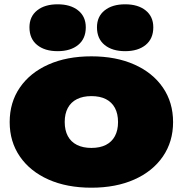

<svg xmlns="http://www.w3.org/2000/svg" viewBox="-20 -855 850 893"><path d="M405 18Q291 18 205.5 -20Q120 -58 72.5 -127Q25 -196 25 -287Q25 -379 72.5 -448Q120 -517 205.5 -555Q291 -593 405 -593Q519 -593 604.5 -555Q690 -517 737.5 -448Q785 -379 785 -287Q785 -196 737.5 -127Q690 -58 604.5 -20Q519 18 405 18ZM405 -167Q445 -167 472.5 -181Q500 -195 514.5 -222Q529 -249 529 -287Q529 -326 514.5 -353Q500 -380 472.5 -394Q445 -408 405 -408Q366 -408 338 -394Q310 -380 295.5 -353Q281 -326 281 -288Q281 -249 295.5 -222Q310 -195 338 -181Q366 -167 405 -167ZM248 -617Q188 -617 152.5 -646Q117 -675 117 -728Q117 -778 152.5 -806.5Q188 -835 248 -835Q308 -835 343.5 -806.5Q379 -778 379 -728Q379 -675 343.5 -646Q308 -617 248 -617ZM562 -617Q502 -617 466.5 -646Q431 -675 431 -728Q431 -778 466.5 -806.5Q502 -835 562 -835Q622 -835 657.5 -806.5Q693 -778 693 -728Q693 -675 657.5 -646Q622 -617 562 -617Z"/></svg>

Font: Bounded
Style: Regular
Weight: 900
Designer: Vlad Churkin
Version: Version 1.0